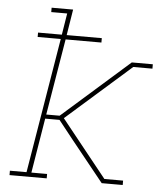

<svg xmlns="http://www.w3.org/2000/svg" viewBox="-53 -781 705 828"><g transform="rotate(5 300.0 -367.5)"><path d="M19 0V-19H91L188 -604H88V-623H191L206 -716H137V-735H230L212 -623H364V-604H209L154 -274H212L502 -530H525L524 -524L525 -530H593V-511H510L231 -265L428 -19H509V0H437L438 -7L437 0H418L278 -174L213 -256H151L112 -19H180V0Z"/></g></svg>

Font: Iosevka Slab ThExObl
Style: Regular
Weight: 100
Width: 7
Italic angle: -9°
Monospace: yes
Designer: Belleve Invis
Foundry: Belleve Invis
Version: Version 11.1.1; ttfautohint (v1.8.3)